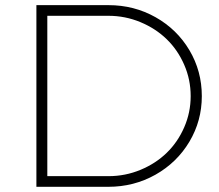

<svg xmlns="http://www.w3.org/2000/svg" viewBox="-20 -719 843 739"><path d="M120.1 0V-699.2H397.9Q496.1 -699.2 578.6 -652.8Q661.1 -606.4 709 -525.9Q756.8 -445.3 756.8 -349.1Q756.8 -253.9 709 -173.6Q661.1 -93.3 578.4 -46.6Q495.6 0 397 0ZM162.1 -41H397.9Q462.4 -41 521 -65.4Q579.6 -89.8 621.8 -130.9Q664.1 -171.9 689 -229Q713.9 -286.1 713.9 -349.1Q713.9 -412.6 689 -469.7Q664.1 -526.9 621.6 -568.1Q579.1 -609.4 520.5 -633.8Q461.9 -658.2 397 -658.2H162.1Z"/></svg>

Font: Trueno UltraLight
Style: Regular
Weight: 250
Designer: Julieta Ulanovsky
Foundry: Julieta Ulanovsky
Version: Version 3.001b | FøM Fix